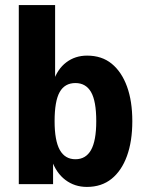

<svg xmlns="http://www.w3.org/2000/svg" viewBox="-20 -725 576 756"><path d="M322 11Q274 11 237.5 -16.5Q201 -44 183 -96H189V0H54V-705H197V-404H190Q206 -453 241 -479.5Q276 -506 323 -506Q381 -506 420 -474Q459 -442 480 -384.5Q501 -327 501 -248Q501 -169 480 -111Q459 -53 419.5 -21Q380 11 322 11ZM277 -98Q318 -98 338.5 -134.5Q359 -171 359 -248Q359 -327 338.5 -362.5Q318 -398 277 -398Q235 -398 215 -362.5Q195 -327 195 -248Q195 -171 215.5 -134.5Q236 -98 277 -98Z"/></svg>

Font: Nunito Sans 10pt Condensed ExtraBold
Style: Regular
Weight: 800
Width: 3
Designer: Vernon Adams
Foundry: Vernon Adams
Version: Version 3.101;gftools[0.9.27]